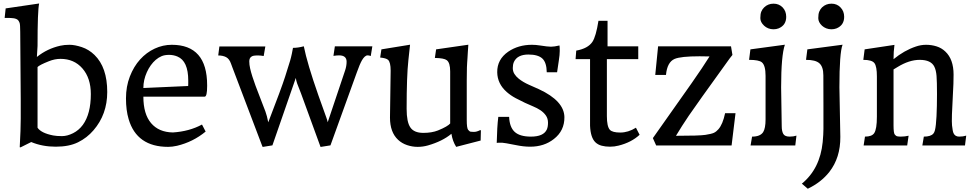

<svg xmlns="http://www.w3.org/2000/svg" viewBox="-20 -853 5708 1126"><path d="M163.1 -20 100.6 11.2 95.7 10.3Q101.6 -95.2 101.6 -156.7V-267.1L98.6 -666.5Q98.6 -710 94.7 -719.5Q90.8 -729 86.7 -733.9Q82.5 -738.8 75 -741.9Q67.4 -745.1 58.1 -746.1Q44.9 -748 19.5 -748H7.3L13.2 -803.7L209.5 -832.5Q200.2 -791 200.2 -583.5L196.3 -519Q257.3 -567.9 334 -585Q357.4 -590.3 387.9 -590.3Q418.5 -590.3 459.7 -576.7Q501 -563 534.2 -530.8Q608.9 -458 608.9 -313.5Q608.9 -182.1 528.3 -88.9Q490.2 -44.4 437.7 -18.6Q385.3 7.3 306.9 7.3Q228.5 7.3 163.1 -20ZM200.2 -104Q221.7 -72.3 292 -58.6Q312.5 -54.7 343.5 -54.7Q374.5 -54.7 408.4 -71.8Q442.4 -88.9 465.8 -120.6Q512.7 -185.1 512.7 -301.3Q512.7 -395 463.4 -451.7Q414.6 -507.8 335 -507.8Q301.3 -507.8 267.1 -494.1Q210.4 -471.7 199.2 -459L200.2 -459.5Z M994.1 -76.2Q1090.8 -82.5 1164.6 -122.6L1186 -81.5Q1112.3 -20.5 1018.1 2Q989.7 8.3 966.3 8.3Q782.2 8.3 734.4 -154.3Q718.8 -206.5 718.8 -276.1Q718.8 -345.7 741.5 -404.3Q764.2 -462.9 801.5 -504.2Q838.9 -545.4 887.2 -567.9Q935.5 -590.3 987.3 -590.3Q1194.8 -590.3 1194.8 -353V-348.1Q1194.8 -286.1 1180.2 -286.1H820.8Q820.8 -184.1 866 -130.9Q911.1 -77.6 994.1 -76.2ZM1083.5 -348.6Q1084 -358.9 1084 -364.3V-380.4Q1084 -495.1 1020.5 -521.5Q997.6 -531.2 971.4 -531.2Q945.3 -531.2 927.2 -523.4Q909.2 -515.6 893.3 -502Q877.4 -488.3 864.3 -470Q851.1 -451.7 841.3 -429.7Q820.8 -384.3 820.8 -336.9Z M2154.3 -524.4Q2144.5 -528.3 2136 -528.3Q2127.4 -528.3 2119.1 -520.8Q2110.8 -513.2 2103 -500Q2089.4 -476.1 2072.8 -428.7L1918 -0.5L1859.9 8.8L1745.1 -305.7L1722.7 -363.3Q1716.8 -380.4 1714.8 -396L1577.6 -0.5L1523.4 8.3L1519.5 7.8L1343.3 -456.5Q1335.4 -478 1335 -479Q1325.2 -507.8 1306.2 -517.8Q1287.1 -527.8 1259.8 -527.8L1266.6 -580.6H1536.1L1526.4 -524.4Q1509.3 -527.8 1493.4 -527.8Q1477.5 -527.8 1468.8 -526.4Q1460 -524.9 1454.1 -520.5Q1441.9 -512.2 1441.9 -493.2Q1441.9 -474.1 1446.8 -452.1Q1451.7 -430.2 1460 -404.3Q1468.3 -378.4 1478.5 -350.6L1520 -242.2Q1529.8 -216.8 1536.6 -199.2Q1545.9 -173.8 1553.2 -135.7Q1630.4 -335.4 1651.9 -402.8L1681.6 -497.6Q1684.1 -505.4 1686.5 -515.9Q1689 -526.4 1691.4 -537.1Q1695.3 -554.7 1698.2 -572.3Q1727.5 -572.3 1761.7 -581.5Q1781.7 -480.5 1847.2 -293.9L1894 -163.1Q1899.4 -148.9 1901.9 -136.2L2003.9 -439.9Q2012.7 -466.3 2012.7 -491.2Q2012.7 -528.3 1968.3 -528.3Q1956.5 -528.3 1935.5 -525.4L1943.8 -581.1H2163.6Z M2793.9 -88.9 2797.9 -89.4H2800.3L2798.8 -28.8L2655.3 8.3Q2634.3 -24.4 2627.4 -68.4Q2574.7 -24.4 2489.3 0Q2460 8.3 2429 8.3Q2397.9 8.3 2367.4 -2Q2336.9 -12.2 2314.5 -33.2Q2267.1 -77.6 2267.1 -163.1L2271 -439Q2271 -487.8 2255.9 -502Q2244.6 -512.2 2209.5 -515.6L2216.8 -563.5L2384.8 -590.8L2375 -500Q2364.7 -406.2 2364.7 -214.8Q2364.7 -136.7 2386.7 -105.5Q2408.2 -73.7 2462.9 -73.7Q2512.2 -73.7 2548.3 -87.9Q2606 -111.3 2621.1 -129.9L2620.1 -129.4V-434.1Q2620.1 -485.4 2600.1 -500Q2584.5 -512.2 2530.3 -513.2L2537.6 -563.5L2726.6 -590.8Q2725.1 -565.4 2723.6 -546.9L2721.7 -514.2Q2720.7 -498 2719.7 -485.1Q2718.8 -472.2 2718.3 -458Q2717.3 -429.7 2717.3 -381.3V-148.9Q2717.3 -102.1 2725.3 -91.8Q2733.4 -81.5 2740.5 -80.6Q2747.6 -79.6 2755.9 -79.6H2760.3Q2775.4 -79.6 2793.9 -88.9Z M3261.2 -586.4Q3262.7 -577.6 3262.7 -554.7Q3262.7 -531.7 3257.3 -498L3247.1 -429.2H3186.5Q3185.5 -486.8 3160.6 -509.8Q3135.3 -533.2 3079.1 -533.2Q3013.7 -533.2 2993.7 -489.3Q2987.3 -474.1 2987.3 -454.3Q2987.3 -434.6 2996.8 -419.4Q3006.3 -404.3 3022 -391.6Q3047.4 -371.1 3083 -355.5L3141.1 -329.6Q3288.1 -261.2 3290 -166.5Q3291 -86.4 3228 -37.6Q3170.9 7.3 3089.4 7.3Q3050.3 7.3 3005.9 -2Q2935.1 -16.1 2924.3 -16.1H2905.8Q2898.4 -16.1 2893.1 -15.1Q2895 -107.9 2902.3 -167.5H2965.8Q2968.3 -107.4 2998.3 -79.6Q3028.3 -51.8 3093.8 -51.8Q3168 -51.8 3187 -93.8Q3193.8 -108.9 3193.8 -133.5Q3193.8 -158.2 3180.9 -176.3Q3168 -194.3 3148.7 -207Q3129.4 -219.7 3106.7 -229Q3084 -238.3 3059.3 -249.8Q3034.7 -261.2 3005.1 -276.9Q2975.6 -292.5 2951.7 -313.5Q2897 -361.8 2896 -429.2Q2895 -504.4 2960.4 -549.8Q3019.5 -590.3 3099.6 -590.3Q3122.1 -590.3 3146.5 -586.4Q3192.4 -579.1 3211.4 -579.1Q3230.5 -579.1 3261.2 -586.4Z M3709.5 -104 3731 -62.5Q3682.6 -17.6 3607.4 1Q3583.5 7.3 3557.1 7.3Q3530.8 7.3 3508.5 1.5Q3486.3 -4.4 3471.7 -18.6Q3443.4 -45.9 3440.4 -115.7V-506.3H3355.5L3359.4 -556.2Q3427.7 -568.4 3454.1 -607.4Q3475.1 -638.7 3489.7 -731H3543V-581.1H3723.1V-506.3H3539.1V-172.4Q3539.1 -111.3 3556.6 -91.8Q3571.3 -75.7 3617.7 -75.7Q3664.1 -75.7 3709.5 -104Z M4141.1 -522Q4112.8 -522.9 4083 -522.9Q3972.2 -522.9 3936 -507.3Q3892.6 -488.3 3885.7 -413.6H3822.8L3839.4 -581.1H4267.1L4275.4 -530.8Q4272.9 -527.8 4259.3 -510.3Q4060.1 -234.4 4019.3 -174.1Q3978.5 -113.8 3944.3 -56.6Q4080.6 -56.6 4116.5 -62Q4152.3 -67.4 4166.5 -74Q4180.7 -80.6 4192.9 -94.7Q4218.8 -124 4232.4 -189H4293.5L4270.5 0H3828.1L3809.1 -42.5V-43.5L4036.1 -365.2L4095.7 -452.1Q4123 -492.7 4141.1 -522Z M4545.9 -686.5Q4532.2 -681.2 4516.1 -681.2Q4500 -681.2 4485.8 -686.8Q4471.7 -692.4 4461.4 -702.1Q4439 -722.7 4439 -746.8Q4439 -771 4444.8 -785.2Q4450.7 -799.3 4461.4 -809.6Q4483.9 -831.5 4516.6 -831.5Q4548.3 -831.5 4569.8 -809.6Q4590.8 -787.6 4590.8 -754.4Q4590.8 -705.1 4545.9 -686.5ZM4583 -590.8Q4561 -527.3 4561 -340.8L4564.5 -113.3Q4564.5 -83.5 4573.7 -67.6Q4583 -51.8 4610.8 -51.8Q4633.3 -51.8 4650.9 -57.6L4644 0H4381.8L4390.6 -51.8Q4438.5 -51.8 4455.6 -78.1Q4469.7 -100.6 4469.7 -152.8V-408.2Q4469.7 -469.2 4448.2 -487.3Q4431.2 -502 4373 -502L4380.9 -563.5Z M4885.7 -686.5Q4872.1 -681.2 4856 -681.2Q4839.8 -681.2 4825.7 -686.8Q4811.5 -692.4 4800.8 -702.1Q4778.8 -722.7 4778.8 -746.8Q4778.8 -771 4784.7 -785.2Q4790.5 -799.3 4800.8 -809.6Q4823.7 -831.5 4856.4 -831.5Q4888.2 -831.5 4909.2 -809.6Q4930.7 -787.6 4930.7 -754.4Q4930.7 -705.1 4885.7 -686.5ZM4902.8 -340.8 4908.2 -50.3Q4909.2 71.3 4843.8 155.3Q4795.9 216.3 4717.3 253.9L4682.6 224.1Q4789.1 136.7 4804.7 -19.5Q4809.1 -66.9 4809.1 -96.7V-236.8L4808.6 -411.1Q4808.6 -461.9 4784.7 -482.4Q4762.2 -502 4707 -502L4714.8 -563.5L4921.4 -590.8Q4902.8 -543.5 4902.8 -340.8Z M5052.7 -51.8Q5093.3 -51.8 5106.9 -72.3Q5122.6 -95.7 5122.6 -168.9V-404.8Q5122.6 -463.4 5108.4 -482.4Q5094.2 -502 5043 -502L5050.8 -563.5L5225.6 -589.8Q5220.2 -550.3 5220.2 -505.9Q5282.7 -557.1 5351.1 -580.1Q5380.4 -590.3 5411.6 -590.3Q5442.9 -590.3 5472.4 -581.1Q5502 -571.8 5523.9 -550.8Q5572.3 -505.4 5572.3 -415.5Q5572.3 -360.8 5568.8 -308.6Q5559.6 -151.9 5563.2 -117.7Q5566.9 -83.5 5571.8 -72.3Q5581.1 -51.8 5605 -51.8Q5627.9 -51.8 5646.5 -57.6L5639.2 0H5389.2L5397.9 -51.8Q5438.5 -51.8 5453.6 -69.3Q5460 -76.7 5463.1 -89.6Q5466.3 -102.5 5468.5 -122.6Q5470.7 -142.6 5472.2 -170.9Q5475.1 -228.5 5475.1 -301.5Q5475.1 -374.5 5472.4 -408Q5469.7 -441.4 5459.5 -461.9Q5439.9 -502 5373.5 -502Q5312 -502 5243.7 -460L5220.2 -445.8V-117.7Q5220.2 -73.7 5227.1 -64.5Q5233.9 -55.2 5242.7 -53.5Q5251.5 -51.8 5262.2 -51.8Q5287.1 -51.8 5308.6 -57.1L5300.3 0H5044.9Z"/></svg>

Font: HeadlandOne
Style: Regular
Weight: 400
Designer: Gary Lonergan
Foundry: Sorkin Type Co.
Version: Version 1.002